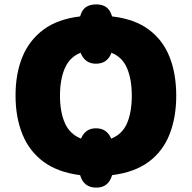

<svg xmlns="http://www.w3.org/2000/svg" viewBox="-20 -795 877 877"><path d="M420 62Q362 62 346 5Q244 -8 179 -56Q114 -104 82.5 -181.5Q51 -259 51 -359Q51 -459 82.5 -535.5Q114 -612 179 -660Q244 -708 346 -720Q354 -750 372.5 -762.5Q391 -775 420 -775Q447 -775 465 -762.5Q483 -750 492 -720Q595 -708 659.5 -660Q724 -612 754.5 -535Q785 -458 785 -358Q785 -259 754.5 -181.5Q724 -104 659.5 -56Q595 -8 492 5Q476 62 420 62ZM350 -162Q370 -209 418 -209Q444 -209 461 -197Q478 -185 488 -162Q539 -182 560.5 -232.5Q582 -283 582 -358Q582 -432 560.5 -483Q539 -534 489 -554Q471 -504 418 -504Q368 -504 348 -554Q298 -534 276 -483Q254 -432 254 -358Q254 -283 276.5 -232.5Q299 -182 350 -162Z"/></svg>

Font: Noto Sans Black
Style: Regular
Weight: 900
Designer: Monotype Design Team
Foundry: Monotype Imaging Inc.
Version: Version 2.007